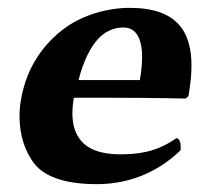

<svg xmlns="http://www.w3.org/2000/svg" viewBox="-20 -459 548 489"><path d="M180.1 -255C192.3 -304 210.6 -338.8 229 -359C244.7 -376.3 266.5 -389 294.8 -389C325.3 -389 341.9 -363 341.9 -313.4C341.9 -296.6 340 -277.1 336.1 -255ZM429 -107C375.9 -69.5 326.8 -66 284.8 -66C236.2 -66 202.1 -79.1 182.9 -105C170.6 -121.6 164.4 -143.4 164.4 -170.4C164.4 -182.6 165.7 -195.8 168.2 -210H267.7C367.7 -210 452.9 -208 452.9 -208L459.9 -214C464.8 -241.5 467.7 -267.8 467.7 -292.1C467.7 -378.2 430.7 -439 310.6 -439C255.6 -439 192.7 -421.7 147.3 -389C91.7 -349 48.1 -288.9 33.5 -206C31 -191.6 29.7 -177.1 29.7 -162.7C29.7 -117.9 42.1 -74.5 67.6 -42C95.5 -6.5 151.4 10 226.4 10C298.4 10 374 -13 439.6 -76C440.1 -78.8 440.3 -81.8 440.3 -84.8C440.3 -95.9 436.9 -107 429 -107Z"/></svg>

Font: Linux Biolinum O 
Style: Bold Italic
Weight: 700
Designer: Philipp H. Poll
Foundry: Philipp H. Poll
Version: Version 1.3.2